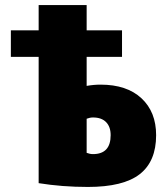

<svg xmlns="http://www.w3.org/2000/svg" viewBox="-20 -730 666 760"><path d="M323 -260V-125Q336 -120 348 -120Q418 -120 418 -195Q418 -228 400 -246.5Q382 -265 348 -265Q336 -265 323 -260ZM323 -390Q351 -395 378 -395Q482 -395 540 -341Q598 -287 598 -195Q598 -91 533 -40.5Q468 10 328 10Q226 10 133 -5V-505H23V-610H133V-710H323V-610H463V-505H323Z"/></svg>

Font: M PLUS 1p Black
Style: Regular
Weight: 900
Version: Version 1.061